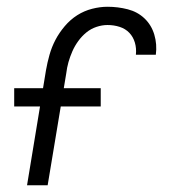

<svg xmlns="http://www.w3.org/2000/svg" viewBox="-20 -548 515 568"><path d="M60 0 116 -340Q120 -363 126.5 -386Q133 -409 144 -430Q155 -451 171.5 -470.5Q188 -490 208.5 -503Q229 -516 252.5 -522Q276 -528 298 -528Q329 -528 358 -520.5Q387 -513 407.5 -493.5Q428 -474 436.5 -445.5Q445 -417 441 -386H382Q384 -405 379 -422Q374 -439 362.5 -451Q351 -463 334 -468.5Q317 -474 298 -474Q282 -474 265.5 -468.5Q249 -463 235.5 -452Q222 -441 211.5 -426.5Q201 -412 194 -396Q187 -380 182.5 -364Q178 -348 176 -331L121 0ZM278 -233H22V-287H278Z"/></svg>

Font: Iosevka QP Light
Style: Italic
Weight: 300
Italic angle: -9°
Designer: Belleve Invis
Foundry: Belleve Invis
Version: Version 20.0.0; ttfautohint (v1.8.4)